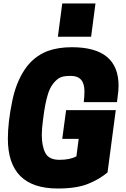

<svg xmlns="http://www.w3.org/2000/svg" viewBox="-20 -1064 720 1098"><path d="M501 -854H311L336 -1044H526ZM310 14Q25 14 25 -271Q25 -365 50 -486Q71 -590 120.5 -665Q170 -740 252 -772Q312 -794 391 -794Q658 -794 658 -574Q658 -556 656.5 -542Q655 -528 653 -513Q651 -498 649 -480H459Q463 -514 463 -542Q463 -630 385 -630Q360 -630 344 -627Q328 -624 314 -615Q273 -585 255 -528.5Q237 -472 226 -379Q219 -328 219 -292Q219 -228 239.5 -189Q260 -150 320 -150Q380 -150 417 -170L430 -270H336L358 -434H642L595 -78Q549 -39 483.5 -12.5Q418 14 310 14Z"/></svg>

Font: Tanohe Sans ExtraBold
Style: Italic
Weight: 800
Designer: Village Type and Design LLC & Cristiano Sobral
Foundry: Cooper Hewitt Smithsonian Design Museum
Version: Version 1.00;September 29, 2021;FontCreator 13.0.0.2655 64-b